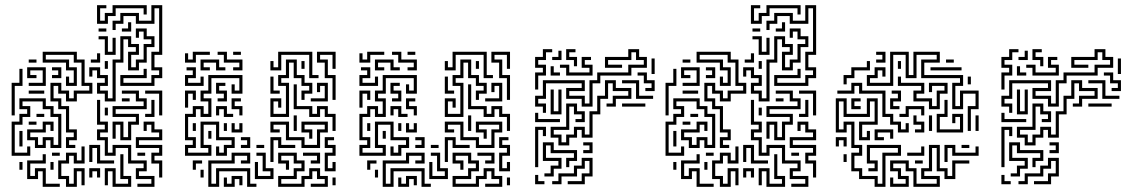

<svg xmlns="http://www.w3.org/2000/svg" viewBox="-20 -706 4369 742"><path d="M355 -614V-686H391V-674H367V-626H385V-656H415V-686H547V-650H535V-674H427V-644H397V-614ZM445 -374V-416H535V-440H547V-404H457V-386H565V-416H595V-434H565V-506H595V-674H577V-614H505V-644H457V-614H427V-590H415V-626H445V-656H517V-626H565V-686H607V-494H577V-446H607V-404H577V-374ZM451 -584V-596H475V-620H487V-584ZM385 -314V-344H355V-386H385V-404H355V-434H337V-410H325V-446H367V-416H397V-374H367V-356H397V-326H415V-476H445V-566H487V-536H517V-494H487V-446H505V-476H535V-536H565V-554H535V-584H517V-560H505V-596H547V-566H577V-524H547V-464H517V-434H475V-506H505V-524H475V-554H457V-464H427V-314ZM361 -584V-596H391V-584ZM385 -494V-554H361V-566H397V-506H415V-560H427V-494ZM235 -134V-176H265V-194H235V-284H205V-314H175V-386H217V-356H247V-326H265V-356H325V-374H295V-464H265V-494H157V-476H247V-446H277V-374H235V-410H247V-386H265V-434H235V-464H145V-506H277V-476H307V-386H337V-344H277V-314H235V-344H205V-374H187V-326H217V-296H247V-206H277V-164H247V-146H271V-134ZM331 -464V-476H355V-500H367V-464ZM91 -464V-476H121V-464ZM385 -440V-470H397V-440ZM91 -374V-386H145V-434H97V-416H121V-404H85V-446H157V-374ZM181 -404V-416H205V-434H181V-446H217V-404ZM25 -260V-386H55V-440H67V-374H37V-260ZM91 -344V-356H151V-344ZM445 -164V-224H427V-170H415V-236H457V-176H475V-236H505V-254H415V-296H535V-314H505V-344H451V-356H517V-326H547V-284H427V-266H517V-224H487V-164ZM595 -260V-344H541V-356H607V-260ZM451 -314V-326H481V-314ZM25 -104V-236H55V-266H85V-284H55V-326H157V-296H187V-266H217V-134H175V-164H157V-134H115V-164H85V-206H145V-236H187V-200H175V-224H157V-194H97V-176H127V-146H145V-176H187V-146H205V-254H175V-284H145V-314H67V-296H97V-254H67V-224H37V-116H85V-140H97V-104ZM541 -254V-266H565V-320H577V-254ZM511 16V4H565V-14H505V-56H535V-74H475V-134H427V-104H385V-164H355V-206H385V-224H355V-320H367V-236H397V-194H367V-176H397V-116H415V-146H487V-86H547V-44H517V-26H577V16ZM385 -260V-290H397V-260ZM121 -254V-266H151V-254ZM91 -224V-236H121V-224ZM595 -20V-74H565V-116H595V-134H505V-176H595V-194H565V-224H547V-200H535V-236H577V-206H607V-164H517V-146H607V-104H577V-86H607V-20ZM55 -140V-200H67V-140ZM355 -74V-134H337V-80H325V-146H367V-86H421V-74ZM235 16V-14H205V-86H235V-116H277V-86H295V-140H307V-74H265V-104H247V-74H217V-26H247V4H265V-56H307V10H295V-44H277V16ZM181 -104V-116H211V-104ZM511 -104V-116H541V-104ZM415 16V-44H397V10H385V-56H427V4H475V-14H445V-110H457V-26H487V16ZM145 16V-44H127V-14H85V-86H145V-110H157V-74H97V-26H115V-56H157V4H211V16ZM175 -50V-80H187V-50ZM55 -50V-80H67V-50ZM325 -20V-56H367V-20H355V-44H337V-20Z M695 -464V-500H707V-476H725V-506H791V-494H737V-464ZM881 -434V-446H905V-464H845V-494H821V-506H857V-476H917V-434ZM881 -494V-506H911V-494ZM1175 -404V-494H1067V-434H1025V-470H1037V-446H1055V-506H1187V-416H1211V-404ZM1265 -320V-404H1235V-464H1205V-506H1277V-440H1265V-494H1217V-476H1247V-416H1277V-320ZM755 -434V-476H827V-446H851V-434H815V-464H767V-446H791V-434ZM1025 -254V-326H1067V-290H1055V-314H1037V-266H1085V-374H1055V-416H1085V-476H1127V-416H1157V-386H1187V-344H1157V-320H1145V-356H1175V-374H1145V-404H1115V-464H1097V-404H1067V-386H1097V-254ZM1145 -440V-470H1157V-440ZM695 -374V-416H725V-434H701V-446H737V-404H707V-386H755V-410H767V-374ZM695 -104V-146H725V-164H695V-266H725V-296H767V-266H785V-314H755V-356H785V-416H917V-344H875V-380H887V-356H905V-404H797V-344H767V-326H797V-254H755V-284H737V-254H707V-176H737V-134H707V-116H785V-134H755V-236H827V-176H887V-134H857V-104H815V-140H827V-116H845V-146H875V-164H815V-224H767V-146H797V-104ZM1025 -344V-410H1037V-356H1061V-344ZM1181 -314V-326H1235V-374H1217V-350H1205V-386H1247V-314ZM821 -314V-326H845V-344H815V-386H851V-374H827V-356H857V-314ZM1265 -200V-254H1235V-284H1217V-254H1175V-284H1115V-380H1127V-296H1187V-266H1205V-296H1247V-266H1277V-200ZM695 -290V-356H737V-320H725V-344H707V-290ZM905 -260V-284H875V-326H911V-314H887V-296H917V-260ZM845 -254V-284H827V-260H815V-296H857V-266H881V-254ZM1115 -200V-260H1127V-200ZM1145 -134V-164H1085V-224H1037V-206H1061V-194H1025V-236H1097V-176H1157V-146H1205V-206H1235V-224H1157V-206H1187V-170H1175V-194H1145V-236H1247V-194H1217V-134ZM725 -200V-230H737V-200ZM845 -200V-230H857V-200ZM875 -194V-230H887V-206H905V-230H917V-194ZM785 -170V-200H797V-170ZM1235 -44V-116H1265V-134H1235V-176H1271V-164H1247V-146H1277V-104H1247V-56H1265V-80H1277V-44ZM911 -134V-146H935V-164H911V-176H947V-134ZM1025 -80V-176H1067V-146H1121V-134H1055V-164H1037V-80ZM971 -134V-146H1001V-134ZM785 16V-86H875V-116H947V-74H911V-86H935V-104H887V-74H797V4H815V-56H947V4H971V16H935V-44H827V16ZM965 -14V-80H977V-26H1025V-44H995V-104H971V-116H1007V-56H1037V-14ZM1055 16V-26H1115V-56H1145V-74H1115V-104H1067V-86H1097V-50H1085V-74H1055V-116H1127V-86H1157V-44H1127V-14H1067V4H1145V-26H1175V-56H1217V-26H1247V16H1181V4H1235V-14H1205V-44H1187V-14H1157V16ZM1181 -74V-86H1205V-104H1151V-116H1217V-74ZM725 -50V-86H761V-74H737V-50ZM755 -20V-50H767V-20ZM845 16V-20H857V4H875V-26H917V10H905V-14H887V16ZM1265 10V-20H1277V10Z M1369 -464V-500H1381V-476H1399V-506H1465V-494H1411V-464ZM1555 -434V-446H1579V-464H1519V-494H1495V-506H1531V-476H1591V-434ZM1555 -494V-506H1585V-494ZM1849 -404V-494H1741V-434H1699V-470H1711V-446H1729V-506H1861V-416H1885V-404ZM1939 -320V-404H1909V-464H1879V-506H1951V-440H1939V-494H1891V-476H1921V-416H1951V-320ZM1429 -434V-476H1501V-446H1525V-434H1489V-464H1441V-446H1465V-434ZM1699 -254V-326H1741V-290H1729V-314H1711V-266H1759V-374H1729V-416H1759V-476H1801V-416H1831V-386H1861V-344H1831V-320H1819V-356H1849V-374H1819V-404H1789V-464H1771V-404H1741V-386H1771V-254ZM1819 -440V-470H1831V-440ZM1369 -374V-416H1399V-434H1375V-446H1411V-404H1381V-386H1429V-410H1441V-374ZM1369 -104V-146H1399V-164H1369V-266H1399V-296H1441V-266H1459V-314H1429V-356H1459V-416H1591V-344H1549V-380H1561V-356H1579V-404H1471V-344H1441V-326H1471V-254H1429V-284H1411V-254H1381V-176H1411V-134H1381V-116H1459V-134H1429V-236H1501V-176H1561V-134H1531V-104H1489V-140H1501V-116H1519V-146H1549V-164H1489V-224H1441V-146H1471V-104ZM1699 -344V-410H1711V-356H1735V-344ZM1855 -314V-326H1909V-374H1891V-350H1879V-386H1921V-314ZM1495 -314V-326H1519V-344H1489V-386H1525V-374H1501V-356H1531V-314ZM1939 -200V-254H1909V-284H1891V-254H1849V-284H1789V-380H1801V-296H1861V-266H1879V-296H1921V-266H1951V-200ZM1369 -290V-356H1411V-320H1399V-344H1381V-290ZM1579 -260V-284H1549V-326H1585V-314H1561V-296H1591V-260ZM1519 -254V-284H1501V-260H1489V-296H1531V-266H1555V-254ZM1789 -200V-260H1801V-200ZM1819 -134V-164H1759V-224H1711V-206H1735V-194H1699V-236H1771V-176H1831V-146H1879V-206H1909V-224H1831V-206H1861V-170H1849V-194H1819V-236H1921V-194H1891V-134ZM1399 -200V-230H1411V-200ZM1519 -200V-230H1531V-200ZM1549 -194V-230H1561V-206H1579V-230H1591V-194ZM1459 -170V-200H1471V-170ZM1909 -44V-116H1939V-134H1909V-176H1945V-164H1921V-146H1951V-104H1921V-56H1939V-80H1951V-44ZM1585 -134V-146H1609V-164H1585V-176H1621V-134ZM1699 -80V-176H1741V-146H1795V-134H1729V-164H1711V-80ZM1645 -134V-146H1675V-134ZM1459 16V-86H1549V-116H1621V-74H1585V-86H1609V-104H1561V-74H1471V4H1489V-56H1621V4H1645V16H1609V-44H1501V16ZM1639 -14V-80H1651V-26H1699V-44H1669V-104H1645V-116H1681V-56H1711V-14ZM1729 16V-26H1789V-56H1819V-74H1789V-104H1741V-86H1771V-50H1759V-74H1729V-116H1801V-86H1831V-44H1801V-14H1741V4H1819V-26H1849V-56H1891V-26H1921V16H1855V4H1909V-14H1879V-44H1861V-14H1831V16ZM1855 -74V-86H1879V-104H1825V-116H1891V-74ZM1399 -50V-86H1435V-74H1411V-50ZM1429 -20V-50H1441V-20ZM1519 16V-20H1531V4H1549V-26H1591V10H1579V-14H1561V16ZM1939 10V-20H1951V10Z M2078 -270V-294H2048V-336H2078V-396H2240V-354H2180V-336H2240V-306H2258V-396H2288V-426H2408V-456H2468V-474H2438V-504H2420V-474H2330V-456H2384V-444H2318V-486H2408V-516H2450V-486H2480V-444H2420V-414H2300V-384H2270V-294H2228V-324H2168V-366H2228V-384H2090V-324H2060V-306H2090V-270ZM2048 -360V-426H2078V-444H2048V-486H2078V-516H2114V-504H2090V-474H2060V-456H2090V-414H2060V-360ZM2198 -450V-474H2168V-516H2204V-504H2180V-486H2210V-450ZM2114 -474V-486H2138V-510H2150V-474ZM2168 -414V-444H2144V-456H2180V-426H2258V-444H2228V-486H2264V-474H2240V-456H2270V-414ZM2498 -420V-480H2510V-420ZM2108 -414V-450H2120V-426H2144V-414ZM2474 -354V-366H2498V-384H2468V-414H2444V-426H2480V-396H2510V-354ZM2138 -144V-174H2108V-216H2168V-306H2210V-276H2240V-234H2204V-246H2228V-264H2198V-294H2180V-204H2120V-186H2150V-156H2168V-186H2198V-216H2240V-186H2258V-276H2288V-336H2318V-396H2360V-366H2420V-324H2360V-294H2324V-306H2348V-336H2408V-354H2348V-384H2330V-324H2300V-264H2270V-174H2228V-204H2210V-174H2180V-144ZM2438 -324V-384H2384V-396H2450V-336H2504V-324ZM2108 -264V-360H2120V-276H2138V-360H2150V-264ZM2384 -294V-306H2474V-294ZM2048 -234V-270H2060V-246H2144V-234ZM2048 -60V-216H2090V-180H2078V-204H2060V-60ZM2084 -24V-36H2108V-66H2138V-84H2078V-156H2120V-126H2210V-84H2180V-60H2168V-96H2198V-114H2108V-144H2090V-96H2150V-54H2120V-24ZM2234 -114V-126H2258V-144H2234V-156H2270V-114ZM2114 6V-6H2138V-36H2198V-66H2228V-96H2270V-24H2240V6H2174V-6H2228V-36H2258V-84H2240V-54H2210V-24H2150V6ZM2048 6V-30H2060V-6H2084V6Z M2882 -614V-686H2918V-674H2894V-626H2912V-656H2942V-686H3074V-650H3062V-674H2954V-644H2924V-614ZM2972 -374V-416H3062V-440H3074V-404H2984V-386H3092V-416H3122V-434H3092V-506H3122V-674H3104V-614H3032V-644H2984V-614H2954V-590H2942V-626H2972V-656H3044V-626H3092V-686H3134V-494H3104V-446H3134V-404H3104V-374ZM2978 -584V-596H3002V-620H3014V-584ZM2912 -314V-344H2882V-386H2912V-404H2882V-434H2864V-410H2852V-446H2894V-416H2924V-374H2894V-356H2924V-326H2942V-476H2972V-566H3014V-536H3044V-494H3014V-446H3032V-476H3062V-536H3092V-554H3062V-584H3044V-560H3032V-596H3074V-566H3104V-524H3074V-464H3044V-434H3002V-506H3032V-524H3002V-554H2984V-464H2954V-314ZM2888 -584V-596H2918V-584ZM2912 -494V-554H2888V-566H2924V-506H2942V-560H2954V-494ZM2762 -134V-176H2792V-194H2762V-284H2732V-314H2702V-386H2744V-356H2774V-326H2792V-356H2852V-374H2822V-464H2792V-494H2684V-476H2774V-446H2804V-374H2762V-410H2774V-386H2792V-434H2762V-464H2672V-506H2804V-476H2834V-386H2864V-344H2804V-314H2762V-344H2732V-374H2714V-326H2744V-296H2774V-206H2804V-164H2774V-146H2798V-134ZM2858 -464V-476H2882V-500H2894V-464ZM2618 -464V-476H2648V-464ZM2912 -440V-470H2924V-440ZM2618 -374V-386H2672V-434H2624V-416H2648V-404H2612V-446H2684V-374ZM2708 -404V-416H2732V-434H2708V-446H2744V-404ZM2552 -260V-386H2582V-440H2594V-374H2564V-260ZM2618 -344V-356H2678V-344ZM2972 -164V-224H2954V-170H2942V-236H2984V-176H3002V-236H3032V-254H2942V-296H3062V-314H3032V-344H2978V-356H3044V-326H3074V-284H2954V-266H3044V-224H3014V-164ZM3122 -260V-344H3068V-356H3134V-260ZM2978 -314V-326H3008V-314ZM2552 -104V-236H2582V-266H2612V-284H2582V-326H2684V-296H2714V-266H2744V-134H2702V-164H2684V-134H2642V-164H2612V-206H2672V-236H2714V-200H2702V-224H2684V-194H2624V-176H2654V-146H2672V-176H2714V-146H2732V-254H2702V-284H2672V-314H2594V-296H2624V-254H2594V-224H2564V-116H2612V-140H2624V-104ZM3068 -254V-266H3092V-320H3104V-254ZM3038 16V4H3092V-14H3032V-56H3062V-74H3002V-134H2954V-104H2912V-164H2882V-206H2912V-224H2882V-320H2894V-236H2924V-194H2894V-176H2924V-116H2942V-146H3014V-86H3074V-44H3044V-26H3104V16ZM2912 -260V-290H2924V-260ZM2648 -254V-266H2678V-254ZM2618 -224V-236H2648V-224ZM3122 -20V-74H3092V-116H3122V-134H3032V-176H3122V-194H3092V-224H3074V-200H3062V-236H3104V-206H3134V-164H3044V-146H3134V-104H3104V-86H3134V-20ZM2582 -140V-200H2594V-140ZM2882 -74V-134H2864V-80H2852V-146H2894V-86H2948V-74ZM2762 16V-14H2732V-86H2762V-116H2804V-86H2822V-140H2834V-74H2792V-104H2774V-74H2744V-26H2774V4H2792V-56H2834V10H2822V-44H2804V16ZM2708 -104V-116H2738V-104ZM3038 -104V-116H3068V-104ZM2942 16V-44H2924V10H2912V-56H2954V4H3002V-14H2972V-110H2984V-26H3014V16ZM2672 16V-44H2654V-14H2612V-86H2672V-110H2684V-74H2624V-26H2642V-56H2684V4H2738V16ZM2702 -50V-80H2714V-50ZM2582 -50V-80H2594V-50ZM2852 -20V-56H2894V-20H2882V-44H2864V-20Z M3720 -200V-296H3750V-344H3702V-284H3660V-386H3690V-404H3540V-476H3600V-494H3522V-404H3480V-494H3432V-374H3330V-416H3360V-446H3402V-410H3390V-434H3372V-404H3342V-386H3420V-506H3492V-416H3510V-506H3612V-464H3552V-416H3702V-374H3672V-296H3690V-356H3762V-284H3732V-200ZM3366 -464V-476H3390V-494H3366V-506H3402V-464ZM3636 -464V-476H3666V-464ZM3240 -380V-416H3270V-446H3330V-470H3342V-434H3282V-404H3252V-380ZM3450 -440V-470H3462V-440ZM3576 -434V-446H3696V-434ZM3570 -284V-314H3510V-356H3540V-374H3450V-410H3462V-386H3552V-344H3522V-326H3582V-296H3600V-356H3630V-374H3582V-350H3570V-386H3642V-344H3612V-284ZM3720 -380V-410H3732V-380ZM3450 -194V-224H3420V-254H3390V-344H3300V-374H3282V-344H3216V-356H3270V-386H3312V-356H3402V-266H3432V-236H3462V-206H3480V-230H3492V-194ZM3420 -284V-326H3450V-344H3426V-356H3462V-314H3432V-296H3456V-284ZM3360 16V-14H3300V-44H3270V-116H3300V-134H3270V-224H3252V-194H3210V-326H3252V-266H3330V-326H3372V-224H3312V-176H3330V-200H3342V-164H3300V-236H3360V-314H3342V-254H3240V-314H3222V-206H3240V-236H3282V-146H3312V-104H3282V-56H3312V-26H3372V4H3390V-116H3450V-134H3342V-86H3372V-44H3336V-56H3360V-74H3330V-146H3462V-104H3402V16ZM3270 -284V-326H3306V-314H3282V-296H3306V-284ZM3600 -194V-266H3630V-320H3642V-254H3612V-206H3690V-254H3672V-230H3660V-266H3702V-194ZM3456 -254V-266H3480V-296H3552V-260H3540V-284H3492V-254ZM3750 -200V-260H3762V-200ZM3516 -194V-206H3540V-224H3510V-260H3522V-236H3552V-194ZM3570 -200V-260H3582V-200ZM3360 -164V-206H3432V-170H3420V-194H3372V-176H3396V-164ZM3210 -140V-176H3252V-140H3240V-164H3222V-140ZM3420 16V-20H3432V4H3480V-14H3450V-44H3420V-86H3492V-56H3522V4H3600V-14H3540V-56H3570V-146H3612V-56H3642V-26H3660V-86H3726V-74H3672V-14H3630V-44H3600V-134H3582V-44H3552V-26H3612V16H3510V-44H3480V-74H3432V-56H3462V-26H3492V16ZM3630 -80V-146H3672V-116H3750V-140H3762V-104H3660V-134H3642V-80ZM3696 -134V-146H3726V-134ZM3486 -104V-116H3540V-140H3552V-104ZM3240 -80V-110H3252V-80ZM3516 -74V-86H3546V-74Z M3880 -270V-294H3850V-336H3880V-396H4042V-354H3982V-336H4042V-306H4060V-396H4090V-426H4210V-456H4270V-474H4240V-504H4222V-474H4132V-456H4186V-444H4120V-486H4210V-516H4252V-486H4282V-444H4222V-414H4102V-384H4072V-294H4030V-324H3970V-366H4030V-384H3892V-324H3862V-306H3892V-270ZM3850 -360V-426H3880V-444H3850V-486H3880V-516H3916V-504H3892V-474H3862V-456H3892V-414H3862V-360ZM4000 -450V-474H3970V-516H4006V-504H3982V-486H4012V-450ZM3916 -474V-486H3940V-510H3952V-474ZM3970 -414V-444H3946V-456H3982V-426H4060V-444H4030V-486H4066V-474H4042V-456H4072V-414ZM4300 -420V-480H4312V-420ZM3910 -414V-450H3922V-426H3946V-414ZM4276 -354V-366H4300V-384H4270V-414H4246V-426H4282V-396H4312V-354ZM3940 -144V-174H3910V-216H3970V-306H4012V-276H4042V-234H4006V-246H4030V-264H4000V-294H3982V-204H3922V-186H3952V-156H3970V-186H4000V-216H4042V-186H4060V-276H4090V-336H4120V-396H4162V-366H4222V-324H4162V-294H4126V-306H4150V-336H4210V-354H4150V-384H4132V-324H4102V-264H4072V-174H4030V-204H4012V-174H3982V-144ZM4240 -324V-384H4186V-396H4252V-336H4306V-324ZM3910 -264V-360H3922V-276H3940V-360H3952V-264ZM4186 -294V-306H4276V-294ZM3850 -234V-270H3862V-246H3946V-234ZM3850 -60V-216H3892V-180H3880V-204H3862V-60ZM3886 -24V-36H3910V-66H3940V-84H3880V-156H3922V-126H4012V-84H3982V-60H3970V-96H4000V-114H3910V-144H3892V-96H3952V-54H3922V-24ZM4036 -114V-126H4060V-144H4036V-156H4072V-114ZM3916 6V-6H3940V-36H4000V-66H4030V-96H4072V-24H4042V6H3976V-6H4030V-36H4060V-84H4042V-54H4012V-24H3952V6ZM3850 6V-30H3862V-6H3886V6Z"/></svg>

Font: Rubik Maze
Style: Regular
Weight: 400
Designer: Hubert and Fischer, NaN
Foundry: Hubert and Fischer, NaN
Version: Version 2.200